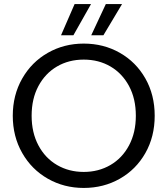

<svg xmlns="http://www.w3.org/2000/svg" viewBox="-20 -920 826 947"><path d="M393 7Q296 7 216 -38.5Q136 -84 89.5 -165.5Q43 -247 43 -349Q43 -451 89.5 -532.5Q136 -614 216 -659.5Q296 -705 393 -705Q491 -705 571 -659.5Q651 -614 697 -533Q743 -452 743 -349Q743 -246 697 -165Q651 -84 571 -38.5Q491 7 393 7ZM393 -72Q466 -72 524.5 -106Q583 -140 616.5 -203Q650 -266 650 -349Q650 -433 616.5 -495.5Q583 -558 525 -592Q467 -626 393 -626Q319 -626 261 -592Q203 -558 169.5 -495.5Q136 -433 136 -349Q136 -266 169.5 -203Q203 -140 261.5 -106Q320 -72 393 -72ZM342 -746H281L348 -900H429ZM490 -746H430L502 -900H582Z"/></svg>

Font: Fz Poppins
Style: Regular
Weight: 400
Designer: Ninad Kale (Devanagari), Jonny Pinhorn (Latin)
Foundry: Indian Type Foundry
Version: Vit hóa bi Vntype.Com & FontZin.Com